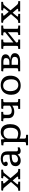

<svg xmlns="http://www.w3.org/2000/svg" viewBox="2217 -2790 789 5263"><g transform="rotate(-90 2611.5 -158.5)"><path d="M14 0V-53L50 -55Q64 -56 74 -59Q84 -62 93 -69Q102 -76 114 -88L256 -252L120 -415Q101 -438 90 -449.5Q79 -461 53 -465L15 -470L26 -519H279V-470L235 -466Q217 -465 214 -454.5Q211 -444 228 -423L320 -313L405 -419Q419 -436 422 -447.5Q425 -459 396 -463L353 -470L364 -519H592V-470L550 -464Q537 -462 527.5 -458.5Q518 -455 508.5 -446Q499 -437 484 -418L359 -265L495 -104Q509 -87 521 -76Q533 -65 546.5 -60Q560 -55 577 -54L612 -53V0H330V-53L380 -55Q401 -56 403 -66.5Q405 -77 388 -97L295 -206L204 -96Q196 -86 191.5 -77.5Q187 -69 191.5 -63Q196 -57 213 -56L263 -53V0Z M838 14Q771 14 729.5 -24Q688 -62 688 -124Q688 -181 717 -216.5Q746 -252 814.5 -270Q883 -288 1001 -293V-364Q1001 -399 990 -423.5Q979 -448 952 -461.5Q925 -475 878 -475Q850 -475 823.5 -467.5Q797 -460 785 -448Q795 -433 801 -421.5Q807 -410 810 -402Q813 -394 813 -389Q813 -367 795 -353.5Q777 -340 753 -340Q723 -340 706.5 -355Q690 -370 690 -401Q690 -436 718 -466Q746 -496 792.5 -514.5Q839 -533 893 -533Q960 -533 1004.5 -513.5Q1049 -494 1071.5 -454Q1094 -414 1094 -353V-105Q1094 -83 1106.5 -72Q1119 -61 1143 -61Q1158 -61 1171 -63.5Q1184 -66 1198 -71L1210 -26Q1193 -10 1164 2Q1135 14 1106 14Q1061 14 1038 -7.5Q1015 -29 1008 -72Q987 -43 961.5 -24Q936 -5 905 4.5Q874 14 838 14ZM877 -60Q911 -60 939 -74Q967 -88 984 -112Q1001 -136 1001 -164V-232Q926 -232 879 -222Q832 -212 809.5 -191.5Q787 -171 787 -137Q787 -100 811.5 -80Q836 -60 877 -60Z M1261 216V162L1318 159Q1332 158 1341 149Q1350 140 1350 112V-396Q1350 -434 1342.5 -445.5Q1335 -457 1310 -458L1255 -462L1263 -515L1406 -526L1421 -519L1429 -430H1436Q1460 -466 1488 -488.5Q1516 -511 1551 -522Q1586 -533 1629 -533Q1694 -533 1741.5 -503Q1789 -473 1814.5 -415.5Q1840 -358 1840 -277Q1840 -184 1810 -119Q1780 -54 1723.5 -20Q1667 14 1589 14Q1549 14 1508.5 4.5Q1468 -5 1443 -19V109Q1443 132 1450.5 144Q1458 156 1477 158L1548 163V216ZM1584 -55Q1633 -55 1668 -79Q1703 -103 1722 -149.5Q1741 -196 1741 -263Q1741 -327 1725.5 -370Q1710 -413 1679 -435Q1648 -457 1601 -457Q1553 -457 1517.5 -439Q1482 -421 1462.5 -388.5Q1443 -356 1443 -310V-95Q1464 -77 1504 -66Q1544 -55 1584 -55Z M2257 0V-53L2315 -56Q2333 -57 2340 -65Q2347 -73 2347 -98V-217Q2314 -192 2272.5 -177Q2231 -162 2178 -162Q2097 -162 2050.5 -203.5Q2004 -245 2004 -328V-414Q2004 -440 1998.5 -450.5Q1993 -461 1976 -462L1916 -466L1929 -519H2177V-466L2124 -462Q2108 -461 2102.5 -451Q2097 -441 2097 -417V-340Q2097 -282 2126.5 -256Q2156 -230 2211 -230Q2249 -230 2287 -244.5Q2325 -259 2347 -282V-421Q2347 -446 2340 -454Q2333 -462 2315 -463L2255 -466L2268 -519H2530V-466L2474 -463Q2453 -462 2446.5 -453Q2440 -444 2440 -422V-97Q2440 -75 2446.5 -66.5Q2453 -58 2474 -56L2530 -53V0Z M2896 14Q2818 14 2761.5 -17.5Q2705 -49 2675 -107.5Q2645 -166 2645 -246Q2645 -335 2677.5 -399Q2710 -463 2770 -498Q2830 -533 2911 -533Q2990 -533 3047.5 -501.5Q3105 -470 3136.5 -411.5Q3168 -353 3168 -271Q3168 -182 3136 -118Q3104 -54 3043 -20Q2982 14 2896 14ZM2912 -51Q2962 -51 2997 -73Q3032 -95 3050.5 -138Q3069 -181 3069 -244Q3069 -298 3057 -340Q3045 -382 3022 -410Q2999 -438 2967 -452.5Q2935 -467 2895 -467Q2848 -467 2814 -444.5Q2780 -422 2762 -378Q2744 -334 2744 -269Q2744 -200 2765 -151Q2786 -102 2823.5 -76.5Q2861 -51 2912 -51Z M3289 0V-53L3346 -57Q3363 -59 3368.5 -69Q3374 -79 3374 -105V-414Q3374 -440 3368.5 -450.5Q3363 -461 3346 -462L3283 -466L3296 -519H3566Q3628 -519 3670 -506Q3712 -493 3733 -467Q3754 -441 3754 -401Q3754 -346 3711 -312.5Q3668 -279 3605 -274V-273Q3650 -270 3691.5 -257.5Q3733 -245 3759.5 -218.5Q3786 -192 3786 -146Q3786 -106 3763.5 -72.5Q3741 -39 3691.5 -19.5Q3642 0 3560 0ZM3558 -58Q3599 -58 3627 -66.5Q3655 -75 3669.5 -95.5Q3684 -116 3684 -151Q3684 -196 3648 -215Q3612 -234 3555 -234H3467V-62Q3488 -61 3514.5 -59.5Q3541 -58 3558 -58ZM3467 -296H3549Q3602 -296 3627 -322Q3652 -348 3652 -388Q3652 -428 3624 -444.5Q3596 -461 3538 -461Q3525 -461 3504.5 -460.5Q3484 -460 3467 -458Z M3901 0V-53L3958 -57Q3975 -59 3980.5 -69Q3986 -79 3986 -105V-414Q3986 -440 3980.5 -450.5Q3975 -461 3958 -462L3898 -466L3911 -519H4159V-466L4106 -462Q4090 -461 4084.5 -451Q4079 -441 4079 -417V-186L4360 -412V-421Q4360 -446 4353 -454Q4346 -462 4328 -463L4268 -466L4281 -519H4543V-466L4487 -463Q4466 -462 4459.5 -453Q4453 -444 4453 -422V-97Q4453 -75 4459.5 -66.5Q4466 -58 4487 -56L4543 -53V0H4284V-53L4328 -56Q4346 -58 4353 -65.5Q4360 -73 4360 -98V-336L4079 -110V-102Q4079 -78 4084.5 -68.5Q4090 -59 4106 -57L4159 -53V0Z M4614 0V-53L4650 -55Q4664 -56 4674 -59Q4684 -62 4693 -69Q4702 -76 4714 -88L4856 -252L4720 -415Q4701 -438 4690 -449.5Q4679 -461 4653 -465L4615 -470L4626 -519H4879V-470L4835 -466Q4817 -465 4814 -454.5Q4811 -444 4828 -423L4920 -313L5005 -419Q5019 -436 5022 -447.5Q5025 -459 4996 -463L4953 -470L4964 -519H5192V-470L5150 -464Q5137 -462 5127.5 -458.5Q5118 -455 5108.5 -446Q5099 -437 5084 -418L4959 -265L5095 -104Q5109 -87 5121 -76Q5133 -65 5146.5 -60Q5160 -55 5177 -54L5212 -53V0H4930V-53L4980 -55Q5001 -56 5003 -66.5Q5005 -77 4988 -97L4895 -206L4804 -96Q4796 -86 4791.5 -77.5Q4787 -69 4791.5 -63Q4796 -57 4813 -56L4863 -53V0Z"/></g></svg>

Font: Literata Variable Black
Style: Regular
Weight: 900
Designer: Latin by Veronika Burian and Jose Scaglione. Greek by Irene Vlachou. Cyrillic by Vera Evstafieva.
Foundry: TypeTogether
Version: Version 3.021